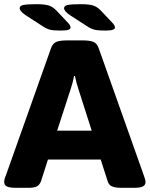

<svg xmlns="http://www.w3.org/2000/svg" viewBox="-20 -895 715 917"><path d="M58 2Q24 2 12 -5Q0 -12 0 -25Q0 -32 2 -40Q4 -48 8 -57L223 -663Q231 -687 248 -694.5Q265 -702 298 -702H376Q410 -702 427 -694.5Q444 -687 452 -663L667 -57Q675 -36 675 -25Q675 -12 663 -5Q651 2 621 2H559Q533 2 516.5 -4Q500 -10 494 -30L461 -133H209L176 -30Q169 -11 155.5 -4.5Q142 2 116 2ZM317 -468 253 -271H418L355 -468Q350 -483 345.5 -499.5Q341 -516 338 -532H334Q331 -516 326.5 -499.5Q322 -483 317 -468ZM269 -749Q235 -749 218 -753.5Q201 -758 185 -769L103 -822Q87 -833 80.5 -841Q74 -849 74 -856Q74 -868 93 -871.5Q112 -875 154 -875Q196 -875 215 -868Q234 -861 249 -845L303 -788Q312 -779 314.5 -773Q317 -767 317 -763Q317 -757 307 -753Q297 -749 269 -749ZM481 -749Q447 -749 430 -753.5Q413 -758 397 -769L315 -822Q299 -833 292.5 -841Q286 -849 286 -856Q286 -868 305 -871.5Q324 -875 366 -875Q408 -875 427 -868Q446 -861 461 -845L515 -788Q524 -779 526.5 -773Q529 -767 529 -763Q529 -757 519 -753Q509 -749 481 -749Z"/></svg>

Font: Asap Semi Expanded ExtraBold
Style: Regular
Weight: 800
Width: 6
Designer: Pablo Cosgaya
Foundry: Omnibus-Type
Version: Version 3.001; ttfautohint (v1.8.4.7-5d5b)